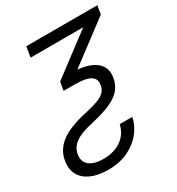

<svg xmlns="http://www.w3.org/2000/svg" viewBox="-198 -653 903 982"><g transform="rotate(-30 253.5 -162.5)"><path d="M106 -541H525.4L517.1 -490.7L194.3 -248H157.2L165.5 -297.9L406.7 -479.5H95.7ZM57.1 69.3Q50.8 111.3 78.4 133.5Q106 155.8 162.6 155.8Q198.2 155.8 231.2 144Q264.2 132.3 287.8 107.2Q311.5 82 320.8 43H395Q385.7 89.4 354 128.9Q322.3 168.5 271.7 192.4Q221.2 216.3 155.3 216.3Q95.2 216.3 54.2 198Q13.2 179.7 -5.1 145.8Q-23.4 111.8 -15.6 65.4Q-10.3 33.2 5.9 8.3Q22 -16.6 48.6 -35.6Q75.2 -54.7 112.3 -68.8Q149.4 -83 196.8 -93.3Q245.1 -104 274.4 -115Q303.7 -126 318.4 -141.4Q333 -156.7 336.4 -180.7Q341.8 -213.9 315.2 -231Q288.6 -248 220.7 -248H190.4L205.1 -308.6H231.4Q295.9 -308.6 338.4 -293.2Q380.9 -277.8 399.4 -248.8Q418 -219.7 411.1 -178.7Q405.8 -147.9 390.4 -125Q375 -102.1 348.6 -85.2Q322.3 -68.4 285.2 -55.4Q248 -42.5 200.2 -31.7Q148.9 -20.5 118.9 -5.6Q88.9 9.3 75 28.1Q61 46.9 57.1 69.3Z"/></g></svg>

Font: Inter 17pt Light
Style: Italic
Weight: 300
Italic angle: -9.3988°
Version: Version 4.001;git-66647c0bb